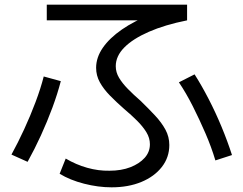

<svg xmlns="http://www.w3.org/2000/svg" viewBox="-20 -762 1040 821"><path d="M457 39Q400 39 339.5 23.5Q279 8 235 -19L261 -84Q305 -58 353 -44.5Q401 -31 448 -32Q499 -32 537.5 -47Q576 -62 598.5 -87Q621 -112 621 -145Q621 -172 606 -196.5Q591 -221 566.5 -245.5Q542 -270 511 -296Q478 -325 450.5 -353Q423 -381 407 -410Q391 -439 391 -472Q391 -516 419.5 -557.5Q448 -599 501.5 -636Q555 -673 630 -702L645 -675H180V-742H780V-675Q685 -656 616.5 -626Q548 -596 511.5 -559Q475 -522 475 -479Q475 -453 489 -429.5Q503 -406 527 -381.5Q551 -357 581 -331Q615 -298 643 -268Q671 -238 687.5 -207.5Q704 -177 704 -142Q704 -89 672 -48Q640 -7 584.5 16Q529 39 457 39ZM29 -101Q57 -152 83.5 -209.5Q110 -267 132 -325.5Q154 -384 167 -435L240 -415Q226 -361 204 -301.5Q182 -242 155 -183Q128 -124 98 -70ZM901 -76Q884 -133 858.5 -192Q833 -251 804.5 -307.5Q776 -364 745 -410L812 -444Q842 -397 872 -339Q902 -281 927.5 -219.5Q953 -158 972 -99Z"/></svg>

Font: M PLUS 1
Style: Regular
Weight: 400
Designer: Coji Morishita
Foundry: UNDERFOREST DESIGN
Version: Version 1.001